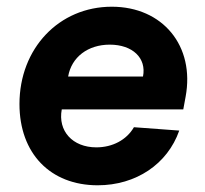

<svg xmlns="http://www.w3.org/2000/svg" viewBox="-20 -536 610 572"><path d="M271 16C385 16 479 -47 514 -147L379 -157C357 -119 315 -97 267 -97C196 -97 152 -146 164 -210H526L533 -248C561 -399 465 -516 313 -516C156 -516 38 -392 38 -226C38 -79 130 16 271 16ZM406 -308H183C193 -366 242 -403 307 -403C375 -403 417 -363 406 -308Z"/></svg>

Font: Uncut Sans
Style: Bold Italic
Weight: 700
Italic angle: -11°
Designer: Kasper Nordkvist
Foundry: UNCUT.wtf
Version: Version 1.304;Glyphs 3.2 (3246)